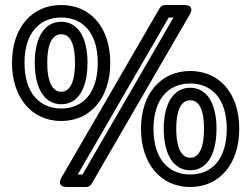

<svg xmlns="http://www.w3.org/2000/svg" viewBox="-20 -711 1005 768"><path d="M225 -277C140 -277 78 -337 78 -460C78 -581 140 -641 225 -641C310 -641 371 -581 371 -460C371 -337 310 -277 225 -277ZM225 -227C342 -227 421 -319 421 -460C421 -601 342 -691 225 -691C108 -691 28 -601 28 -460C28 -319 108 -227 225 -227ZM225 -294C293 -294 330 -359 330 -460C330 -561 292 -624 225 -624C158 -624 119 -561 119 -460C119 -359 157 -294 225 -294ZM225 -344C200 -344 169 -365 169 -460C169 -555 200 -574 225 -574C250 -574 280 -555 280 -460C280 -365 250 -344 225 -344ZM310 -13H291L655 -641H674ZM325 37C333 37 341 33 346 25L739 -653C762 -693 717 -691 717 -691H640C632 -691 624 -687 619 -679L226 -1C203 39 248 37 248 37ZM741 -13C656 -13 594 -73 594 -196C594 -317 656 -377 741 -377C826 -377 887 -317 887 -196C887 -73 826 -13 741 -13ZM741 37C858 37 937 -55 937 -196C937 -337 858 -427 741 -427C624 -427 544 -337 544 -196C544 -55 624 37 741 37ZM741 -30C809 -30 846 -95 846 -196C846 -297 808 -360 741 -360C674 -360 635 -297 635 -196C635 -95 673 -30 741 -30ZM741 -80C716 -80 685 -101 685 -196C685 -291 716 -310 741 -310C766 -310 796 -291 796 -196C796 -101 766 -80 741 -80Z"/></svg>

Font: Falling Sky
Style: ExtOu
Weight: 400
Designer: Paul D. Hunt
Foundry: Adobe Systems Incorporated
Version: Version 1.02